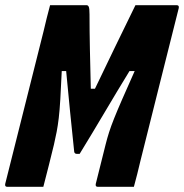

<svg xmlns="http://www.w3.org/2000/svg" viewBox="-35 -720 710 740"><path d="M132 0H-7Q-17 0 -15 -11Q22 -158 59 -305.5Q96 -453 133 -600Q139 -625 145 -650Q151 -675 158 -700H299Q304 -700 307 -694Q310 -688 310 -665Q310 -603 311.5 -529.5Q313 -456 315 -378H331Q370 -459 408.5 -539Q447 -619 487 -700H646Q656 -700 654 -689Q617 -542 580 -394.5Q543 -247 506 -99Q500 -74 494 -49.5Q488 -25 481 0H342Q332 0 334 -11Q344 -49 353 -87Q362 -125 372 -163Q378 -187 385.5 -210.5Q393 -234 405 -264Q417 -294 436 -337.5Q455 -381 484 -446H464Q415 -366 368 -286.5Q321 -207 272 -127H261Q258 -127 255 -128.5Q252 -130 251 -135Q243 -213 235 -290.5Q227 -368 220 -446H203Q200 -381 197.5 -338Q195 -295 191.5 -265.5Q188 -236 183.5 -212.5Q179 -189 173 -163Q163 -123 153 -82Q143 -41 132 0Z"/></svg>

Font: Recursive Mn Lnr St XBd
Style: Italic
Weight: 800
Italic angle: -15°
Monospace: yes
Version: Version 1.079;hotconv 1.0.112;makeotfexe 2.5.65598; ttfautoh